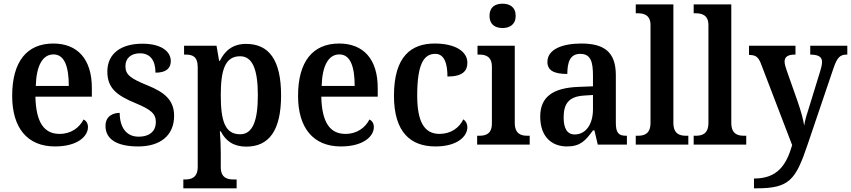

<svg xmlns="http://www.w3.org/2000/svg" viewBox="-20 -784 4614 1041"><path d="M278 10C402 10 457 -46 457 -95C457 -115 447 -130 433 -136C411 -93 367 -58 303 -58C220 -58 175 -119 172 -260H478V-307C478 -465 399 -548 269 -548C127 -548 46 -452 46 -264C46 -91 128 10 278 10ZM353 -318H174C177 -428 211 -489 270 -489C330 -489 353 -422 353 -318Z M729 10C851 10 924 -51 924 -156C924 -242 871 -284 780 -321C689 -358 660 -378 660 -425C660 -469 691 -495 739 -495C794 -495 823 -457 823 -390C880 -390 906 -413 906 -453C906 -502 859 -547 752 -547C638 -547 562 -495 562 -396C562 -307 612 -267 714 -225C798 -190 825 -168 825 -122C825 -76 795 -43 731 -43C664 -43 629 -95 629 -172C596 -172 552 -157 552 -101C552 -33 608 10 729 10Z M974 237H1263V189H1246C1214 189 1177 181 1177 123V45C1177 11 1175 -40 1172 -72H1177C1203 -21 1245 11 1315 11C1437 11 1504 -74 1504 -267C1504 -461 1437 -546 1314 -546C1242 -546 1199 -509 1172 -454H1168L1154 -536H978V-488H986C1023 -488 1052 -479 1052 -419V121C1052 181 1015 189 983 189H974ZM1282 -56C1200 -56 1177 -128 1177 -268C1177 -404 1200 -479 1282 -479C1350 -479 1378 -405 1378 -268C1378 -129 1350 -56 1282 -56Z M1828 10C1952 10 2007 -46 2007 -95C2007 -115 1997 -130 1983 -136C1961 -93 1917 -58 1853 -58C1770 -58 1725 -119 1722 -260H2028V-307C2028 -465 1949 -548 1819 -548C1677 -548 1596 -452 1596 -264C1596 -91 1678 10 1828 10ZM1903 -318H1724C1727 -428 1761 -489 1820 -489C1880 -489 1903 -422 1903 -318Z M2341 10C2463 10 2514 -47 2514 -94C2514 -113 2506 -128 2492 -137C2471 -92 2425 -58 2363 -58C2278 -58 2242 -128 2242 -266C2242 -441 2280 -492 2340 -492C2391 -492 2406 -436 2406 -369C2489 -369 2514 -400 2514 -444C2514 -506 2447 -548 2337 -548C2212 -548 2116 -481 2116 -265C2116 -65 2208 10 2341 10Z M2705 -632C2743 -632 2776 -651 2776 -698C2776 -746 2743 -764 2705 -764C2665 -764 2634 -746 2634 -698C2634 -651 2665 -632 2705 -632ZM2567 0H2852V-48H2840C2805 -48 2771 -58 2771 -118V-536H2569V-488H2579C2613 -488 2647 -478 2647 -422V-115C2647 -57 2613 -48 2578 -48H2567Z M3054 10C3127 10 3155 -22 3195 -77H3203L3221 0H3379V-48H3375C3333 -48 3319 -64 3319 -119V-376C3319 -502 3256 -548 3132 -548C3029 -548 2948 -517 2948 -448C2948 -402 2984 -383 3056 -383C3056 -447 3071 -492 3126 -492C3185 -492 3195 -445 3195 -373V-316L3118 -313C2978 -308 2909 -259 2909 -152C2909 -41 2973 10 3054 10ZM3096 -55C3055 -55 3036 -88 3036 -147C3036 -222 3064 -261 3148 -266L3195 -269V-191C3195 -110 3156 -55 3096 -55Z M3427 0H3712V-48H3700C3665 -48 3631 -58 3631 -118V-760H3427V-712H3438C3469 -712 3507 -704 3507 -648V-118C3507 -58 3473 -48 3438 -48H3427Z M3741 0H4026V-48H4014C3979 -48 3945 -58 3945 -118V-760H3741V-712H3752C3783 -712 3821 -704 3821 -648V-118C3821 -58 3787 -48 3752 -48H3741Z M4068 184V237H4082C4260 237 4294 192 4359 -1L4499 -414C4519 -473 4535 -488 4571 -488H4574V-536H4373V-488H4376C4416 -487 4437 -477 4437 -448C4437 -434 4432 -413 4427 -398L4367 -203C4358 -175 4345 -136 4340 -103C4336 -133 4324 -177 4306 -230L4245 -403C4239 -420 4234 -437 4234 -450C4234 -476 4252 -488 4290 -488H4293V-536H4041V-486H4045C4076 -485 4091 -477 4106 -438L4275 3C4243 112 4195 184 4068 184Z"/></svg>

Font: Noto Serif Armenian SemiCondensed SemiBold
Style: Regular
Weight: 600
Width: 4
Designer: Monotype Design Team
Foundry: Monotype Imaging Inc.
Version: Version 2.008